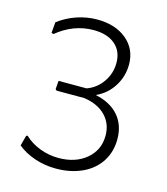

<svg xmlns="http://www.w3.org/2000/svg" viewBox="-100 -722 704 809"><g transform="rotate(15 251.5 -318.0)"><path d="M437 -178Q437 -123 409.5 -80.5Q382 -38 332 -15Q282 8 218 8Q169 8 125 -7Q81 -22 50 -48L62 -93L68 -95Q96 -68 135.5 -53Q175 -38 217 -38Q291 -38 338 -77.5Q385 -117 385 -180Q385 -232 351.5 -266.5Q318 -301 258 -310H137L131 -315L134 -352H256Q298 -367 324 -404.5Q350 -442 350 -488Q350 -539 316 -568Q282 -597 222 -597Q135 -597 62 -537L53 -540L57 -587Q94 -615 137.5 -629.5Q181 -644 225 -644Q305 -644 354 -603Q403 -562 403 -495Q403 -444 376 -400.5Q349 -357 301 -335Q367 -321 402 -280.5Q437 -240 437 -178Z"/></g></svg>

Font: Luna Sans Light
Style: Regular
Weight: 300
Designer: Juan Pablo del Peral
Foundry: Huerta Tipografica
Version: Version 2.001; ttfautohint (v1.5)